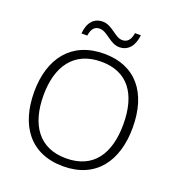

<svg xmlns="http://www.w3.org/2000/svg" viewBox="-159 -1037 1087 1177"><g transform="rotate(20 384.0 -449.0)"><path d="M212 -794H250C257 -844 279 -860 308 -860C359 -860 396 -794 458 -794C514 -794 551 -836 558 -908H520C512 -858 490 -841 460 -841C412 -841 374 -907 311 -907C254 -907 218 -867 212 -794ZM705 -358C705 -585 593 -725 387 -725C173 -725 62 -576 62 -359C62 -141 168 10 384 10C597 10 705 -140 705 -358ZM123 -359C123 -547 208 -673 387 -673C558 -673 644 -557 644 -358C644 -167 563 -42 384 -42C206 -42 123 -169 123 -359Z"/></g></svg>

Font: Noto Sans Myanmar UI Light
Style: Regular
Weight: 300
Designer: Monotype Design Team
Foundry: Monotype Imaging Inc.
Version: Version 2.103